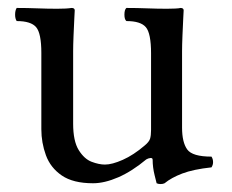

<svg xmlns="http://www.w3.org/2000/svg" viewBox="-20 -461 583 483"><path d="M214 0Q164 0 135.5 -19.5Q107 -39 95.5 -70.5Q84 -102 84 -136V-328Q84 -377 71 -392.5Q58 -408 22 -408Q18 -414 18 -424Q18 -435 22 -441Q48 -441 74 -440Q100 -439 124 -439Q148 -439 160 -441Q168 -441 168 -435Q168 -435 167 -415.5Q166 -396 165 -371.5Q164 -347 164 -332V-150Q164 -106 178 -83.5Q192 -61 210.5 -54Q229 -47 244 -47Q262 -47 289 -59Q316 -71 344 -95Q355 -104 357.5 -112Q360 -120 360 -134V-327Q360 -377 347 -392.5Q334 -408 298 -408Q293 -412 293 -424Q293 -437 298 -441Q324 -441 350 -440Q376 -439 400 -439Q411 -439 421 -439.5Q431 -440 434 -441Q442 -441 442 -435Q442 -435 441 -415.5Q440 -396 439 -371.5Q438 -347 438 -332V-140Q438 -103 451 -85Q464 -67 512 -67Q516 -61 516 -53Q516 -46 512 -40Q466 -35 438.5 -24.5Q411 -14 394 0Q390 2 384 2Q378 2 374 0Q374 0 369 -20Q364 -40 364 -59Q364 -64 358.5 -63.5Q353 -63 348 -60Q312 -30 277.5 -15Q243 0 214 0Z"/></svg>

Font: Ponomar
Style: Regular
Weight: 400
Version: Version 1.301; ttfautohint (v1.8.4.7-5d5b)